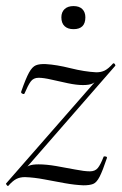

<svg xmlns="http://www.w3.org/2000/svg" viewBox="-26 -605 400 632"><path d="M1 7Q-1 8 -4 4Q-7 0 -6 -1L308 -360L302 -349Q289 -335 278.5 -330Q268 -325 247 -325Q226 -325 197.5 -331Q169 -337 143 -343Q117 -349 101 -349Q84 -349 75 -336.5Q66 -324 55 -298Q54 -294 48 -296.5Q42 -299 44 -304Q59 -347 69.5 -366Q80 -385 92 -390Q104 -395 125 -394Q160 -392 206 -380.5Q252 -369 291 -367Q307 -367 319 -373Q331 -379 346 -396Q349 -398 352 -394Q355 -390 353 -388L40 -29L46 -41Q59 -55 69.5 -59.5Q80 -64 101 -64Q126 -64 158.5 -58.5Q191 -53 221.5 -47Q252 -41 270 -41Q287 -41 296 -52Q305 -63 315 -89Q316 -91 321.5 -90Q327 -89 326 -85Q312 -43 302 -23.5Q292 -4 280.5 0.5Q269 5 249 5Q221 4 187.5 -2Q154 -8 120 -14.5Q86 -21 56 -22Q40 -22 28 -16Q16 -10 1 7ZM216 -509Q197 -509 186.5 -519Q176 -529 176 -548Q176 -565 186.5 -575Q197 -585 216 -585Q235 -585 245 -575Q255 -565 255 -548Q255 -509 216 -509Z"/></svg>

Font: Cormorant Garamond Light
Style: Italic
Weight: 300
Italic angle: -10°
Designer: Christian Thalmann (Catharsis Fonts)
Foundry: Catharsis Fonts
Version: Version 4.001